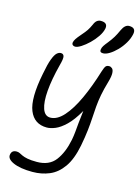

<svg xmlns="http://www.w3.org/2000/svg" viewBox="-148 -849 863 1191"><g transform="rotate(15 283.5 -254.0)"><path d="M182 261Q104 261 59 241Q14 221 21 191Q26 164 56 164Q67 164 76 168.5Q85 173 97.5 179Q110 185 132.5 189.5Q155 194 193 194Q272 194 311.5 142Q351 90 368 5Q373 -21 375.5 -47.5Q378 -74 381 -107Q384 -140 390 -186Q353 -121 317.5 -87Q282 -53 251.5 -40.5Q221 -28 197 -28Q116 -28 85.5 -103Q55 -178 88 -343Q100 -408 112.5 -441Q125 -474 137.5 -485.5Q150 -497 163 -497Q179 -497 183.5 -482.5Q188 -468 175 -421Q150 -324 144 -250Q138 -176 152.5 -134.5Q167 -93 202 -93Q246 -93 288 -140Q330 -187 367.5 -268.5Q405 -350 436 -452Q445 -480 452 -488Q459 -496 474 -496Q484 -496 493 -488Q502 -480 503 -459Q504 -438 493 -400Q478 -349 470.5 -309Q463 -269 460 -232.5Q457 -196 455 -159Q453 -122 448 -77.5Q443 -33 432 25Q414 116 377.5 167.5Q341 219 291 240Q241 261 182 261ZM415 -563Q392 -563 396 -584Q398 -596 405.5 -607.5Q413 -619 427 -636Q447 -661 459 -681Q471 -701 484 -730Q502 -769 529 -769Q574 -769 566 -727Q560 -697 542.5 -667.5Q525 -638 502 -614.5Q479 -591 456 -577Q433 -563 415 -563ZM237 -558Q227 -558 221 -564Q215 -570 217 -581Q219 -591 227 -603.5Q235 -616 255 -639Q277 -664 287 -679Q297 -694 308 -718Q316 -738 327 -746Q338 -754 351 -754Q397 -754 390 -715Q385 -690 366.5 -662.5Q348 -635 323.5 -611.5Q299 -588 275.5 -573Q252 -558 237 -558Z"/></g></svg>

Font: Shantell Sans Normal
Style: Italic
Weight: 300
Italic angle: -11.31°
Designer: Stephen Nixon, Anya Danilova, Shantell Martin
Foundry: Arrow Type
Version: Version 1.008;[a672d596b]